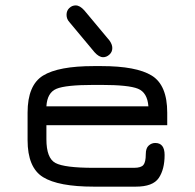

<svg xmlns="http://www.w3.org/2000/svg" viewBox="-20 -697 728 717"><path d="M604.5 -276.4V-229.5H153.3V-176.8Q153.3 -106.4 187 -88.4Q220.7 -70.3 330.1 -70.3H480.5Q506.8 -70.3 515.6 -81.1Q524.4 -91.8 524.4 -121.1Q524.4 -143.6 535.2 -153.3Q545.9 -163.1 559.6 -163.1Q594.7 -163.1 594.7 -118.2Q594.7 -64.5 572.8 -32.2Q550.8 0 487.3 0H330.1Q198.2 0 140.6 -35.6Q83 -71.3 83 -173.8V-276.4Q83 -378.9 140.6 -414.6Q198.2 -450.2 330.1 -450.2H358.4Q489.3 -450.2 546.9 -414.6Q604.5 -378.9 604.5 -276.4ZM358.4 -379.9H330.1Q224.6 -379.9 190.4 -365.2Q156.2 -350.6 153.3 -299.8H534.2Q530.3 -351.6 495.1 -365.7Q460 -379.9 358.4 -379.9ZM388.7 -545.9Q399.4 -531.2 399.4 -517.6Q399.4 -502.9 388.7 -493.2Q377.9 -483.4 365.2 -483.4Q349.6 -483.4 333 -502L239.3 -614.3Q228.5 -626 228.5 -641.6Q228.5 -657.2 238.8 -667Q249 -676.8 262.7 -676.8Q278.3 -676.8 294.9 -658.2Z"/></svg>

Font: Jura
Style: DemiBold
Weight: 600
Version: Version 2.4